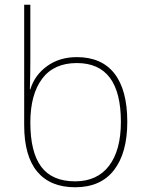

<svg xmlns="http://www.w3.org/2000/svg" viewBox="-20 -780 617 810"><path d="M82 -252V-760H108V-525Q108 -469 106 -403H108Q126 -463 178.5 -501Q231 -539 304 -539Q409 -539 463 -469.5Q517 -400 517 -266Q517 -135 461 -62.5Q405 10 297 10Q192 10 137 -56Q82 -122 82 -252ZM490 -266Q490 -514 304 -514Q207 -514 157.5 -447.5Q108 -381 108 -263Q108 -138 154 -76.5Q200 -15 297 -15Q390 -15 440 -80.5Q490 -146 490 -266Z"/></svg>

Font: Noto Sans Georgian Thin
Style: Regular
Weight: 250
Designer: Monotype Design team
Foundry: Monotype Imaging Inc.
Version: Version 1.000